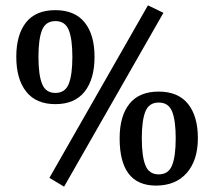

<svg xmlns="http://www.w3.org/2000/svg" viewBox="-20 -688 802 719"><path d="M165 -22 534 -668 592 -640 220 11ZM124 -475Q124 -408 137.5 -374Q151 -340 187.5 -340Q224 -340 237.5 -374Q251 -408 251 -475Q251 -542 237.5 -575.5Q224 -609 187.5 -609Q151 -609 137.5 -575.5Q124 -542 124 -475ZM334 -475Q334 -392 297 -345Q260 -298 187.5 -298Q115 -298 78 -345Q41 -392 41 -475Q41 -558 77.5 -604Q114 -650 187 -650Q260 -650 297 -604Q334 -558 334 -475ZM511 -170Q511 -103 524.5 -69Q538 -35 574.5 -35Q611 -35 624.5 -69Q638 -103 638 -170Q638 -237 624.5 -270.5Q611 -304 574.5 -304Q538 -304 524.5 -270.5Q511 -237 511 -170ZM564 7Q428 7 428 -170Q428 -253 464.5 -299Q501 -345 574 -345Q647 -345 684 -299Q721 -253 721 -170.5Q721 -88 679.5 -40.5Q638 7 564 7Z"/></svg>

Font: Cambo
Style: Regular
Weight: 400
Designer: Carolina Giovagnoli, Andres Torresi
Foundry: Carolina Giovagnoli, Andres Torresi
Version: Version 2.001